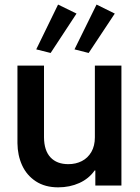

<svg xmlns="http://www.w3.org/2000/svg" viewBox="-20 -805 607 833"><path d="M55.7 -183.6V-520.5H170.9V-209Q171.4 -151.9 199 -122.3Q226.6 -92.8 276.4 -92.8Q309.1 -92.8 335.2 -106.2Q361.3 -119.6 376.5 -146Q391.6 -172.4 391.6 -209V-520.5H506.8V0H393.6V-65.4H390.6Q365.7 -29.8 324.2 -11Q282.7 7.8 232.4 7.8Q175.3 7.8 135.5 -18.3Q95.7 -44.4 75.9 -87.9Q56.2 -131.3 55.7 -183.6ZM137.2 -590.8 231.9 -785.2 312 -746.1 199.7 -575.2ZM303.2 -590.8 398.9 -785.2 478 -746.1 364.7 -575.2Z"/></svg>

Font: Reddit Sans Chocolate SemiBold
Style: Regular
Weight: 600
Designer: Stephen Hutchings
Foundry: Reddit
Version: Version 1.011